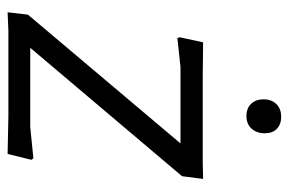

<svg xmlns="http://www.w3.org/2000/svg" viewBox="-144 -594 741 492"><g transform="rotate(90 226.0 -348.5)"><path d="M432 -445 103 -56H306L386 -64L390 -59L375 2L278 0H60L12 2L18 -50L348 -441H152L78 -433L76 -439L89 -499L174 -498H398L439 -499ZM322 -657Q322 -636 310 -623Q298 -610 278 -610Q258 -610 246.5 -622Q235 -634 235 -654Q235 -674 247 -686.5Q259 -699 280 -699Q299 -699 310.5 -688Q322 -677 322 -657Z"/></g></svg>

Font: Alegreya Sans SC
Style: Italic
Weight: 400
Italic angle: -7°
Designer: Juan Pablo del Peral
Foundry: Huerta Tipografica
Version: Version 2.008; ttfautohint (v1.6)